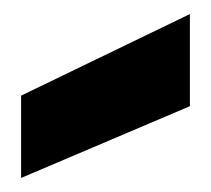

<svg xmlns="http://www.w3.org/2000/svg" viewBox="-20 -849 300 273"><path d="M250 -829V-698L10 -596V-713Z"/></svg>

Font: Parkinsans Light
Style: Bold
Weight: 700
Version: Version 1.000